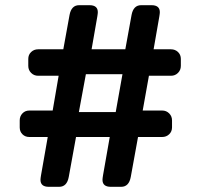

<svg xmlns="http://www.w3.org/2000/svg" viewBox="-20 -720 772 740"><path d="M639 -530Q655 -530 666 -519.5Q677 -509 677 -493V-466Q677 -450 666 -439Q655 -428 639 -428H554L530 -294H605Q621 -294 632 -283Q643 -272 643 -256V-229Q643 -213 632 -202.5Q621 -192 605 -192H512L484 -38Q477 0 447 0H407Q375 0 375 -27Q375 -32 377 -44L403 -192H273L245 -38Q238 0 208 0H168Q136 0 136 -27Q136 -32 138 -44L164 -192H93Q77 -192 66.5 -202.5Q56 -213 56 -229V-256Q56 -272 66.5 -283Q77 -294 93 -294H183L206 -428H127Q111 -428 100 -439Q89 -450 89 -466V-493Q89 -509 100 -519.5Q111 -530 127 -530H224L248 -662Q255 -700 285 -700H325Q357 -700 357 -673Q357 -668 355 -656L333 -530H463L487 -662Q494 -700 524 -700H564Q596 -700 596 -673Q596 -668 594 -656L572 -530ZM426 -288 452 -434H311L284 -288Z"/></svg>

Font: Solway Medium
Style: Regular
Weight: 500
Designer: Mariya V. Pigoulevskaya
Foundry: The Northern Block Ltd.
Version: Version 1.000;hotconv 1.0.109;makeotfexe 2.5.65596